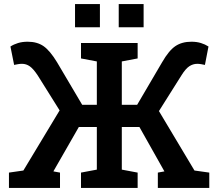

<svg xmlns="http://www.w3.org/2000/svg" viewBox="-20 -922 1068 942"><path d="M23.9 0V-75.2L94.7 -85.4L272.5 -380.4L165.5 -551.3Q144 -584 126.5 -596.4Q108.9 -608.9 87.9 -608.9Q78.1 -608.9 68.4 -607.2Q58.6 -605.5 49.3 -603.5L31.2 -693.8Q47.9 -704.6 68.6 -710.9Q89.4 -717.3 116.2 -717.3Q162.1 -717.3 193.6 -695.6Q225.1 -673.8 259.8 -616.7L383.3 -407.7H455.1V-620.6L377.4 -635.3V-710.9H655.3V-635.3L577.6 -620.6V-407.7H652.8L775.4 -616.7Q808.6 -674.3 840.6 -695.8Q872.6 -717.3 918.9 -717.3Q945.3 -717.3 965.8 -710.9Q986.3 -704.6 1002.9 -693.8L985.4 -603.5Q976.1 -605.5 966.6 -607.2Q957 -608.9 947.8 -608.9Q926.8 -608.9 908.4 -596.7Q890.1 -584.5 869.6 -551.3L759.8 -377L934.1 -85.4L1006.8 -75.2V0H754.4V-75.2L786.6 -81.1L785.6 -83L664.1 -298.8H577.6V-89.8L655.3 -75.2V0H377.4V-75.2L455.1 -89.8V-298.8H366.7L243.2 -83.5L242.2 -81.1L274.4 -75.2V0ZM562.5 -788.1V-901.9H684.6V-788.1ZM348.1 -788.1V-901.9H470.2V-788.1Z"/></svg>

Font: Roboto Slab Medium
Style: Regular
Weight: 500
Designer: Google
Version: Version 2.001; ttfautohint (v1.8.3)